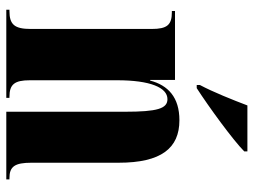

<svg xmlns="http://www.w3.org/2000/svg" viewBox="-118 -688 806 610"><g transform="rotate(90 285.0 -383.0)"><path d="M250 -615V-605H260C319 -643 426 -721 461 -756V-766H315C298 -721 272 -656 250 -615ZM11 0H291V-10H288C248 -10 235 -26 235 -75V-352C235 -457 258 -512 295 -512C325 -512 335 -480 335 -377V0H550V-10H546C509 -10 497 -27 497 -80V-357C497 -492 451 -550 362 -550C289 -550 251 -514 236 -457H234V-536H15V-526H19C59 -526 72 -511 72 -462V-78C72 -26 58 -10 15 -10H11Z"/></g></svg>

Font: Noto Serif Display ExtraCondensed Black
Style: Regular
Weight: 900
Width: 2
Designer: Monotype Design Team
Foundry: Monotype Imaging Inc.
Version: Version 2.009